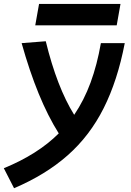

<svg xmlns="http://www.w3.org/2000/svg" viewBox="-71 -740 677 990"><path d="M1.5 230.5 -51.3 127.4Q124 55.7 231.9 -52.2Q175.8 -141.6 128.4 -257.3Q81.1 -373 40.5 -517.6L165 -527.3Q222.7 -290.5 311.5 -147.9Q362.3 -222.7 396 -314.2Q429.7 -405.8 449.2 -517.6H572.3Q535.2 -324.7 463.6 -182.4Q392.1 -40 278.3 60.5Q164.6 161.1 1.5 230.5ZM110.8 -609.4 130.4 -719.7H550.3L530.8 -609.4Z"/></svg>

Font: Cascadia Code NF SemiBold
Style: Italic
Weight: 600
Italic angle: -10°
Monospace: yes
Designer: Aaron Bell
Foundry: Saja Typeworks
Version: Version 2404.023; ttfautohint (v1.8.4)